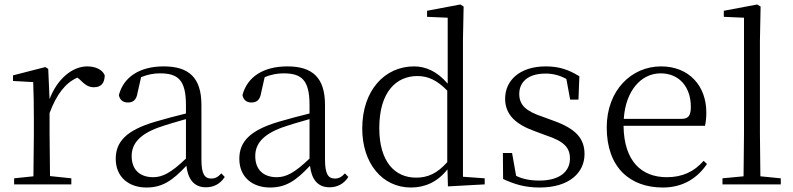

<svg xmlns="http://www.w3.org/2000/svg" viewBox="-20 -822 3536 856"><path d="M201 -318C232 -401 271 -452 325 -476L335 -468C358 -445 374 -433 398 -433C432 -433 446 -452 447 -486C437 -511 407 -526 369 -526C301 -526 234 -468 201 -380L195 -515L182 -523L38 -486V-461L128 -456C130 -406 131 -354 131 -285V-227L129 -36L43 -27V0H298V-27L203 -37L201 -227Z M898 13C933 13 962 -2 982 -33L967 -49C951 -32 939 -26 922 -26C893 -26 878 -45 878 -111V-354C878 -476 822 -526 710 -526C603 -526 531 -479 510 -398C514 -377 528 -365 550 -365C573 -365 588 -376 593 -407L609 -478C638 -490 666 -495 693 -495C773 -495 809 -466 809 -354V-316C764 -305 715 -292 671 -279C543 -241 496 -190 496 -114C496 -31 556 14 633 14C705 14 750 -18 811 -83C818 -23 845 13 898 13ZM809 -115C743 -52 705 -32 663 -32C605 -32 567 -64 567 -126C567 -179 599 -221 685 -253C722 -266 766 -279 809 -291Z M1449 13C1484 13 1513 -2 1533 -33L1518 -49C1502 -32 1490 -26 1473 -26C1444 -26 1429 -45 1429 -111V-354C1429 -476 1373 -526 1261 -526C1154 -526 1082 -479 1061 -398C1065 -377 1079 -365 1101 -365C1124 -365 1139 -376 1144 -407L1160 -478C1189 -490 1217 -495 1244 -495C1324 -495 1360 -466 1360 -354V-316C1315 -305 1266 -292 1222 -279C1094 -241 1047 -190 1047 -114C1047 -31 1107 14 1184 14C1256 14 1301 -18 1362 -83C1369 -23 1396 13 1449 13ZM1360 -115C1294 -52 1256 -32 1214 -32C1156 -32 1118 -64 1118 -126C1118 -179 1150 -221 1236 -253C1273 -266 1317 -279 1360 -291Z M1977 9 2141 0V-27L2044 -34V-643L2047 -793L2032 -802L1884 -774V-747L1976 -743V-449C1929 -504 1878 -526 1826 -526C1696 -526 1595 -420 1595 -249C1595 -93 1685 14 1812 14C1875 14 1931 -11 1975 -67ZM1974 -99C1929 -49 1888 -30 1835 -30C1741 -30 1671 -100 1671 -251C1671 -414 1748 -483 1841 -483C1889 -483 1929 -464 1974 -418Z M2386 14C2519 14 2586 -53 2586 -135C2586 -204 2548 -248 2447 -284L2398 -302C2326 -326 2295 -353 2295 -403C2295 -456 2334 -494 2412 -494C2444 -494 2474 -487 2505 -470L2522 -378H2559L2563 -482C2514 -512 2472 -526 2413 -526C2297 -526 2232 -463 2232 -382C2232 -309 2282 -267 2362 -238L2413 -219C2495 -192 2521 -164 2521 -115C2521 -57 2475 -17 2385 -17C2342 -17 2310 -24 2281 -38L2263 -140H2222L2223 -24C2277 1 2323 14 2386 14Z M2935 14C3023 14 3088 -26 3132 -91L3117 -105C3075 -57 3023 -32 2953 -32C2841 -32 2762 -102 2760 -261H3123C3127 -277 3129 -297 3129 -321C3129 -438 3053 -526 2927 -526C2796 -526 2685 -420 2685 -254C2685 -74 2790 14 2935 14ZM2761 -292C2769 -418 2839 -495 2925 -495C3011 -495 3060 -431 3060 -346C3060 -309 3051 -292 3018 -292Z M3294 0H3461V-27L3370 -36L3368 -227V-639L3371 -793L3356 -802L3207 -774V-747L3297 -743V-227L3295 -36L3201 -27V0Z"/></svg>

Font: Noto Serif JP Light
Style: Regular
Weight: 300
Designer: Ryoko NISHIZUKA 西塚涼子 (kana & ideographs); Frank Grießhammer (Latin, Greek & Cyrillic); Wenlong ZHANG 张文龙 (bopomofo); San
Foundry: Adobe
Version: Version 2.001;hotconv 1.1.0;makeotfexe 2.6.0